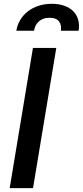

<svg xmlns="http://www.w3.org/2000/svg" viewBox="-20 -976 430 996"><path d="M272 -727.3H150.9L30.2 0H151.3ZM64.6 -816.4H156.6C161.6 -851.2 186.1 -883.9 237.6 -883.9C286.9 -883.9 301.1 -852.3 295.8 -816.4H387.8C401.3 -898.1 348.4 -956.3 248.9 -956.3C149.5 -956.3 78.1 -898.1 64.6 -816.4Z"/></svg>

Font: Magic Ui Pro Semi Bold
Style: Italic
Weight: 600
Italic angle: -9.39999°
Designer: Stefan Endress, Andreas Faust
Version: Version 1.000;FEAKit 1.0